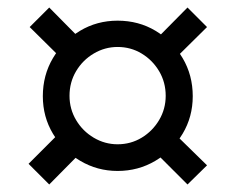

<svg xmlns="http://www.w3.org/2000/svg" viewBox="-20 -607 629 511"><path d="M293 -482Q259 -482 229.5 -464.5Q200 -447 182.5 -417.5Q165 -388 165 -352Q165 -317 182.5 -287.5Q200 -258 229.5 -240.5Q259 -223 293 -223Q328 -223 357 -240.5Q386 -258 403.5 -287.5Q421 -317 421 -352Q421 -388 403.5 -417.5Q386 -447 357 -464.5Q328 -482 293 -482ZM111 -587 195 -502 144 -451 59 -535ZM479 -587 531 -535 448 -453 397 -504ZM147 -262 201 -207 111 -116 56 -171ZM441 -255 531 -167 479 -116 390 -205ZM293 -552Q349 -552 394 -525Q439 -498 466 -452.5Q493 -407 493 -351Q493 -296 466 -251Q439 -206 393.5 -179Q348 -152 293 -152Q239 -152 193.5 -179Q148 -206 121 -251Q94 -296 94 -351Q94 -407 121 -452.5Q148 -498 193 -525Q238 -552 293 -552Z"/></svg>

Font: Exo 2 SemiBold
Style: Regular
Weight: 600
Designer: Natanael Gama
Foundry: Natanael Gama
Version: Version 2.010